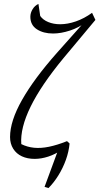

<svg xmlns="http://www.w3.org/2000/svg" viewBox="-20 -796 504 974"><path d="M206 152 279 -46 293 -36Q260 -13 224.5 -1.5Q189 10 156 10Q119 10 91 -3Q63 -16 47 -41.5Q31 -67 31 -101Q31 -182 92 -289.5Q153 -397 268 -527L414 -691L422 -687Q381 -656 335 -641Q289 -626 249 -626Q200 -626 167 -647.5Q134 -669 134 -711Q134 -731 145.5 -749.5Q157 -768 175 -776L184 -715Q198 -695 225 -684Q252 -673 285 -673Q323 -673 365 -687.5Q407 -702 447 -731L464 -695L302 -501Q188 -363 135 -254.5Q82 -146 88 -65Q118 -50 152.5 -46.5Q187 -43 228.5 -51.5Q270 -60 320 -80L333 -68Q329 -26 314 15.5Q299 57 276 94Q253 131 226 158Z"/></svg>

Font: Piazzolla 8pt ExtraLight
Style: Italic
Weight: 250
Italic angle: -11.3°
Designer: Juan Pablo del Peral
Foundry: Huerta Tipografica
Version: Version 2.001